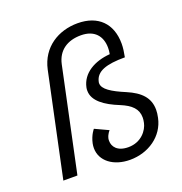

<svg xmlns="http://www.w3.org/2000/svg" viewBox="-131 -832 913 962"><g transform="rotate(-20 325.0 -350.5)"><path d="M166.7 -550 50 0H125L241.7 -550C256.7 -620.8 310 -654.2 380.8 -654.2C453.3 -654.2 488.3 -610.8 488.3 -549.2C488.3 -539.2 487.5 -527.5 485 -515.8C402.5 -509.2 333.3 -470.8 318.3 -399.2C316.7 -393.3 316.7 -387.5 316.7 -381.7C316.7 -327.5 371.7 -288.3 446.7 -258.3C503.3 -235 531.7 -206.7 531.7 -161.7C531.7 -153.3 530.8 -143.3 528.3 -133.3C520.8 -97.5 484.2 -45.8 414.2 -45.8C355 -45.8 333.3 -78.3 333.3 -108.3C333.3 -112.5 333.3 -116.7 334.2 -120.8C339.2 -143.3 354.2 -158.3 354.2 -158.3L282.5 -191.7C282.5 -191.7 260.8 -167.5 251.7 -125C250 -116.7 249.2 -108.3 249.2 -100C249.2 -31.7 312.5 16.7 400.8 16.7C499.2 16.7 584.2 -41.7 603.3 -133.3C606.7 -148.3 608.3 -162.5 608.3 -175C608.3 -239.2 569.2 -278.3 499.2 -308.3C427.5 -338.3 385 -365 385 -396.7C385 -399.2 385 -401.7 385.8 -404.2C396.7 -456.7 450.8 -475 550.8 -475C555.8 -500 559.2 -523.3 559.2 -545C559.2 -652.5 495 -716.7 385.8 -716.7C283.3 -716.7 190.8 -660.8 166.7 -550Z"/></g></svg>

Font: BoonHome
Style: Book Oblique
Weight: 400
Italic angle: -12°
Designer: Sungsit Sawaiwan
Foundry: Sungsit Sawaiwan
Version: Version 0.2